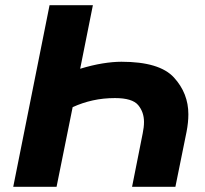

<svg xmlns="http://www.w3.org/2000/svg" viewBox="-20 -720 790 740"><path d="M530 -206Q535 -230 535 -250Q535 -288 512.5 -315Q490 -342 423 -342Q378 -342 337.5 -333Q297 -324 260 -307L198 0H31L171 -700H338L289 -455Q335 -469 375 -475.5Q415 -482 448 -482Q595 -482 650.5 -421.2Q706 -360.5 706 -279.5Q706 -248 699 -212L656 0H489Z"/></svg>

Font: Argentum Sans SemiBold
Style: Italic
Weight: 600
Italic angle: -11°
Designer: Julieta Ulanovsky (font), Cristiano Sobral (main changes and remaster)
Foundry: Julieta Ulanovsky (font), Cristiano Sobral (main changes and remaster)
Version: Version 2.007;June 15, 2022;FontCreator 14.0.0.2814 64-bit; 